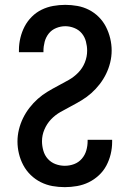

<svg xmlns="http://www.w3.org/2000/svg" viewBox="-20 -763 540 791"><path d="M247 8Q221 8 196 3.5Q171 -1 148 -12.5Q125 -24 106.5 -42Q88 -60 76 -82.5Q64 -105 58 -130Q52 -155 52 -180Q52 -205 58 -229.5Q64 -254 75 -276.5Q86 -299 101.5 -319Q117 -339 135.5 -355.5Q154 -372 175.5 -385Q197 -398 219 -409.5Q241 -421 263 -433.5Q285 -446 302.5 -464Q320 -482 329.5 -505.5Q339 -529 339 -554Q339 -573 334 -592Q329 -611 317 -625.5Q305 -640 286.5 -647.5Q268 -655 249 -655Q230 -655 211.5 -647.5Q193 -640 181 -625Q169 -610 164 -591Q159 -572 159 -553V-548H58V-557Q58 -582 64 -607Q70 -632 81.5 -654Q93 -676 111 -694Q129 -712 151.5 -723Q174 -734 199 -738.5Q224 -743 249 -743Q274 -743 299 -738.5Q324 -734 346.5 -722.5Q369 -711 387 -693Q405 -675 416.5 -652.5Q428 -630 434 -605Q440 -580 440 -555Q440 -530 434 -505.5Q428 -481 417 -458.5Q406 -436 390.5 -416Q375 -396 356.5 -379.5Q338 -363 316.5 -350Q295 -337 273 -325.5Q251 -314 229 -301.5Q207 -289 190 -271Q173 -253 163 -229.5Q153 -206 153 -181Q153 -162 158.5 -142.5Q164 -123 177 -108.5Q190 -94 208.5 -87Q227 -80 247 -80Q267 -80 285.5 -87Q304 -94 317 -109Q330 -124 335.5 -143Q341 -162 341 -182V-187H442V-178Q442 -153 436 -128Q430 -103 418 -80.5Q406 -58 387 -40.5Q368 -23 345.5 -12Q323 -1 297.5 3.5Q272 8 247 8Z"/></svg>

Font: Iosevka Term Semibold
Style: Regular
Weight: 600
Monospace: yes
Designer: Belleve Invis
Foundry: Belleve Invis
Version: Version 31.4.0